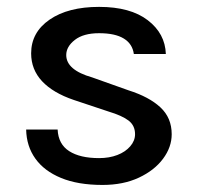

<svg xmlns="http://www.w3.org/2000/svg" viewBox="-20 -524 575 558"><path d="M278 13.5Q206.5 13.5 157.5 -6.8Q108.5 -27 82.8 -63Q57 -99 56 -147.5H147.5Q149.5 -105 181 -84.8Q212.5 -64.5 268 -64.5Q297.5 -64.5 321 -73.5Q344.5 -82.5 358.5 -98.8Q372.5 -115 372.5 -134Q372.5 -159 353.8 -173.5Q335 -188 295 -200L194.5 -233.5Q134 -254 102.2 -288Q70.5 -322 70.5 -369Q70.5 -430 124.2 -467Q178 -504 268 -504Q359 -504 409.5 -465.2Q460 -426.5 462 -367H369Q365 -396.5 339.8 -412Q314.5 -427.5 268 -427.5Q222.5 -427.5 197.5 -408Q172.5 -388.5 172.5 -364Q172.5 -320.5 248 -299L353.5 -261.5Q413.5 -242.5 446.2 -212Q479 -181.5 479 -134Q479 -96.5 454 -62.8Q429 -29 383.8 -7.8Q338.5 13.5 278 13.5Z"/></svg>

Font: Betinya Sans Medium
Style: Regular
Weight: 500
Designer: Jonathan Pinhorn
Version: Version 2.001;December 9, 2019;FontCreator 12.0.0.2547 64-bi